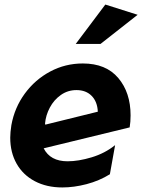

<svg xmlns="http://www.w3.org/2000/svg" viewBox="-20 -809 625 844"><path d="M277 -100Q201 -100 172 -157L550 -249Q554 -273 554 -302Q554 -402 500 -466Q446 -530 344 -530Q267 -530 200.5 -494.5Q134 -459 89 -397.5Q44 -336 30 -259Q25 -227 25 -204Q25 -139 53 -89.5Q81 -40 133 -12.5Q185 15 254 15Q305 15 360.5 0.5Q416 -14 463 -43L486 -171Q441 -135 383 -117.5Q325 -100 277 -100ZM316 -413Q358 -413 383 -387.5Q408 -362 410 -318L179 -261L178 -266Q181 -302 199 -336Q217 -370 247.5 -391.5Q278 -413 316 -413ZM313 -616H422L585 -744L443 -789Z"/></svg>

Font: Geom Bold
Style: Bold Italic
Weight: 700
Italic angle: -10°
Version: Version 1.102